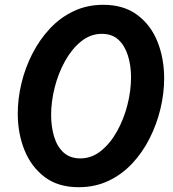

<svg xmlns="http://www.w3.org/2000/svg" viewBox="-20 -770 721 800"><path d="M308 10Q222 10 166 -32.5Q110 -75 82 -144.5Q54 -214 54 -297Q54 -359 69.5 -423.5Q85 -488 115 -546.5Q145 -605 188 -651Q231 -697 287 -723.5Q343 -750 410 -750Q496 -750 552.5 -707.5Q609 -665 636.5 -595.5Q664 -526 664 -443Q664 -381 648.5 -316.5Q633 -252 603.5 -193.5Q574 -135 531 -89Q488 -43 432 -16.5Q376 10 308 10ZM315 -110Q362 -110 401 -141.5Q440 -173 468 -223.5Q496 -274 511 -333Q526 -392 526 -448Q526 -497 513 -538.5Q500 -580 473.5 -604.5Q447 -629 404 -629Q357 -629 318 -597.5Q279 -566 251 -515.5Q223 -465 208 -406Q193 -347 193 -291Q193 -242 205.5 -200.5Q218 -159 245 -134.5Q272 -110 315 -110Z"/></svg>

Font: Be Vietnam Pro SemiBold
Style: Italic
Weight: 600
Italic angle: -12°
Designer: Lam Bao, Tony Le, Vietanh Nguyen
Foundry: Yellow Type Foundry
Version: Version 1.002; ttfautohint (v1.8.3)